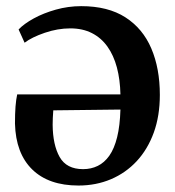

<svg xmlns="http://www.w3.org/2000/svg" viewBox="-20 -576 554 609"><path d="M229 12.5Q134.5 12.5 82.2 -38.5Q30 -89.5 27.5 -184Q27.5 -215.5 29.2 -238Q31 -260.5 34.5 -276.5H362Q361 -323.5 350.8 -362Q340.5 -400.5 320.8 -428.2Q301 -456 271.5 -471Q242 -486 203 -486Q163 -486 122 -472Q81 -458 58 -440.5L39 -482.5Q56 -500.5 87 -517.5Q118 -534.5 157.2 -545.5Q196.5 -556.5 237.5 -556.5Q322.5 -556.5 377.8 -521Q433 -485.5 460 -422.2Q487 -359 487 -275Q487 -208.5 467.8 -155.5Q448.5 -102.5 413.8 -65Q379 -27.5 331.8 -7.5Q284.5 12.5 229 12.5ZM243.5 -39.5Q269 -39.5 290 -49.8Q311 -60 326.8 -82.2Q342.5 -104.5 351.5 -140.8Q360.5 -177 362 -228.5L149 -226Q148 -215 147.5 -202Q147 -189 147 -180.5Q147.5 -116.5 169.2 -78Q191 -39.5 243.5 -39.5Z"/></svg>

Font: Merriweather 48pt SemiBold
Style: Regular
Weight: 600
Version: Version 2.100